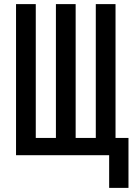

<svg xmlns="http://www.w3.org/2000/svg" viewBox="-20 -755 645 934"><path d="M605 159H511V0H58V-735H154V-84H252V-735H348V-84H446V-735H542V-84H605Z"/></svg>

Font: Iosevka Curly Medium Extended
Style: Regular
Weight: 500
Width: 7
Monospace: yes
Designer: Belleve Invis
Foundry: Belleve Invis
Version: Version 11.1.0; ttfautohint (v1.8.3)